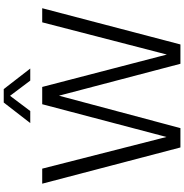

<svg xmlns="http://www.w3.org/2000/svg" viewBox="1 -987 986 1028"><g transform="rotate(-90 494.0 -473.0)"><path d="M218.5 0 24.5 -740H105L284.5 -36H264.5L450 -740H542.5L725.5 -36H706.5L888.5 -740H964L770 0H666.5L486 -687H505.5L322 0ZM349 -804 459 -946H531L641 -804H576.5L488 -921.5H502L413.5 -804Z"/></g></svg>

Font: Encode Sans SC SemiCondensed
Style: Regular
Weight: 400
Width: 4
Designer: Multiple Designers
Foundry: Impallari Type
Version: Version 3.002